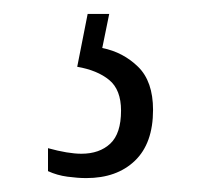

<svg xmlns="http://www.w3.org/2000/svg" viewBox="-20 -29 298 276"><path d="M104 227Q92 227 77 225Q62 223 49 217V184Q78 192 97 192Q123 192 138.5 177.5Q154 163 154 130Q154 100 137 86Q120 72 91 67L106 -9H137L127 40Q157 46 178.5 67Q200 88 200 129Q200 177 174 202Q148 227 104 227Z"/></svg>

Font: Noto Serif Sinhala ExtraCondensed Light
Style: Regular
Weight: 300
Width: 2
Designer: Jelle Bosma - Monotype Design Team
Foundry: Monotype Imaging Inc.
Version: Version 2.007; ttfautohint (v1.8.4.7-5d5b)